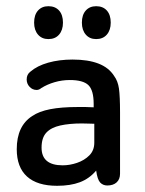

<svg xmlns="http://www.w3.org/2000/svg" viewBox="-20 -589 467 619"><path d="M282 -243Q265 -244 256 -244Q247 -244 242 -244Q237 -244 231 -244Q178 -244 142 -237Q106 -230 84 -215Q34 -183 34 -108Q34 -50 67 -20Q100 10 164 10Q207 10 237.5 -1.5Q268 -13 290 -39Q294 -10 303 -0.5Q312 9 326 9Q345 9 356 -1Q367 -11 367 -29V-226Q367 -279 363.5 -303.5Q360 -328 348 -344Q331 -371 297.5 -384Q264 -397 214 -397Q171 -397 135.5 -387Q100 -377 78 -358Q66 -349 66 -333Q66 -319 75.5 -309Q85 -299 98 -299Q106 -299 113 -305Q132 -317 156 -324Q180 -331 205 -331Q248 -331 265 -314.5Q282 -298 282 -254ZM284 -190V-129Q284 -104 268 -88Q252 -72 228.5 -64Q205 -56 182 -56Q114 -56 114 -113Q114 -145 129.5 -161.5Q145 -178 174.5 -184.5Q204 -191 244 -191Q260 -191 266 -190.5Q272 -190 284 -190ZM136 -569Q115 -569 102.5 -555Q90 -541 90 -516Q90 -492 102.5 -477.5Q115 -463 136 -463Q158 -463 170.5 -477.5Q183 -492 183 -516Q183 -541 170.5 -555Q158 -569 136 -569ZM290 -569Q269 -569 256.5 -555Q244 -541 244 -516Q244 -492 256.5 -477.5Q269 -463 290 -463Q312 -463 324.5 -477.5Q337 -492 337 -516Q337 -541 324.5 -555Q312 -569 290 -569Z"/></svg>

Font: Beiruti Medium
Style: Regular
Weight: 500
Designer: Arlette Boutros
Foundry: Boutros
Version: Version 1.41